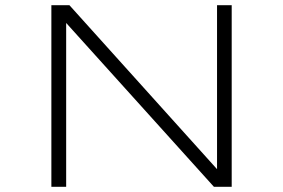

<svg xmlns="http://www.w3.org/2000/svg" viewBox="-20 -720 1090 740"><path d="M816.5 -700H873V0H804.5L235 -631.5V0H178V-700H247.5L816.5 -68Z"/></svg>

Font: League Mono Extended UltraLight
Style: Regular
Weight: 200
Width: 9
Designer: Tyler Finck
Foundry: The League of Moveable Type / Tyler Finck
Version: Version 2.210